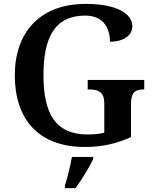

<svg xmlns="http://www.w3.org/2000/svg" viewBox="-20 -744 789 985"><path d="M415 10C504 10 578 -7 652 -41V-211C652 -270 675 -285 714 -285H720V-334H430V-285H440C486 -285 515 -270 515 -215V-63C490 -57 460 -54 430 -54C264 -54 203 -162 203 -358C203 -554 262 -664 417 -664C507 -664 544 -604 544 -530C616 -530 659 -564 659 -609C659 -674 579 -724 420 -724C181 -724 56 -574 56 -358C56 -137 173 10 415 10ZM313 208V221H368C398 178 440 113 458 71V61H349C341 106 326 167 313 208Z"/></svg>

Font: Noto Serif Georgian SemiBold
Style: Regular
Weight: 600
Designer: Monotype Design Team, Akaki Razmadze
Foundry: Google LLC
Version: Version 2.003